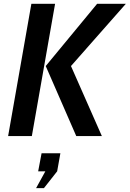

<svg xmlns="http://www.w3.org/2000/svg" viewBox="-20 -720 686 1016"><path d="M383.5 0 222 -370.5 494 -700H646L319 -329L333.5 -420.5L519 0ZM23 0 146 -700H271.5L148.5 0ZM212.5 275.5H171L220 186.5H182L200 91H299.5L282.5 186.5Z"/></svg>

Font: Cabin
Style: Bold Italic
Weight: 700
Width: 4
Italic angle: -10°
Designer: Pablo Impallari
Foundry: Pablo Impallari. http://www.impallari.com Igino Marini. http://www.ikern.com
Version: Version 3.001